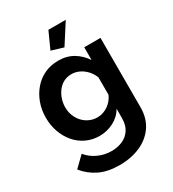

<svg xmlns="http://www.w3.org/2000/svg" viewBox="-223 -852 1080 1197"><g transform="rotate(-30 317.0 -253.5)"><path d="M265 3Q213 3 169.5 -17.5Q126 -38 94.5 -75Q63 -112 46 -160Q29 -208 29 -262Q29 -319 47 -368Q65 -417 97.5 -454.5Q130 -492 174.5 -512.5Q219 -533 273 -533Q334 -533 380 -505.5Q426 -478 456 -432V-524H573V-25Q573 53 535.5 108.5Q498 164 432 193.5Q366 223 282 223Q197 223 138 194.5Q79 166 37 114L110 43Q140 80 185.5 101Q231 122 282 122Q325 122 360.5 106.5Q396 91 417.5 58.5Q439 26 439 -25V-91Q413 -46 365.5 -21.5Q318 3 265 3ZM310 -104Q332 -104 352 -111Q372 -118 389 -130Q406 -142 419 -158.5Q432 -175 439 -192V-317Q427 -348 405.5 -371Q384 -394 357.5 -406.5Q331 -419 302 -419Q271 -419 246 -406Q221 -393 203 -369.5Q185 -346 175.5 -317.5Q166 -289 166 -258Q166 -226 177 -198Q188 -170 207.5 -149Q227 -128 253.5 -116Q280 -104 310 -104ZM349 -585 263 -611 317 -730H442Z"/></g></svg>

Font: Raleway Thin
Style: Bold
Weight: 700
Version: Version 4.026